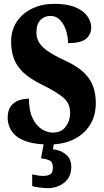

<svg xmlns="http://www.w3.org/2000/svg" viewBox="-20 -744 544 1002"><path d="M237 10Q170 10 127 -3Q84 -16 61 -37Q38 -58 29 -82Q20 -106 20 -128Q20 -167 36 -189Q52 -211 77.5 -220Q103 -229 131 -229Q131 -167 150 -127.5Q169 -88 198 -70Q227 -52 256 -52Q300 -52 323 -83Q346 -114 346 -155Q346 -207 306.5 -238Q267 -269 199 -302Q136 -333 101 -366.5Q66 -400 52 -439.5Q38 -479 38 -526Q38 -587 68 -631.5Q98 -676 149 -700Q200 -724 263 -724Q331 -724 373.5 -706Q416 -688 436 -659.5Q456 -631 456 -601Q456 -565 429.5 -542Q403 -519 335 -519Q335 -553 324.5 -585.5Q314 -618 293.5 -639.5Q273 -661 243 -661Q212 -661 191 -639.5Q170 -618 170 -574Q170 -550 181 -527.5Q192 -505 223.5 -481.5Q255 -458 317 -429Q381 -400 416 -367Q451 -334 465.5 -294.5Q480 -255 480 -206Q480 -141 450 -92.5Q420 -44 365.5 -17Q311 10 237 10ZM226 238Q214 238 189 235Q164 232 148 227V166Q182 174 205 174Q229 174 242.5 165.5Q256 157 256 130Q256 101 238 93Q220 85 194 82L211 -9H264L256 35Q297 39 324.5 62.5Q352 86 352 127Q352 179 316 208.5Q280 238 226 238Z"/></svg>

Font: Noto Serif Armenian ExtraCondensed Black
Style: Regular
Weight: 900
Width: 2
Designer: Monotype Design Team
Foundry: Monotype Imaging Inc.
Version: Version 2.008; ttfautohint (v1.8.4.7-5d5b)